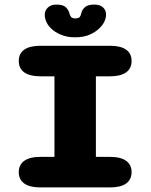

<svg xmlns="http://www.w3.org/2000/svg" viewBox="-20 -819 659 839"><path d="M157 0Q110 0 86 -17.2Q62 -34.5 62 -66.5Q62 -99 86 -116.2Q110 -133.5 157 -133.5H218V-485.5H157Q110 -485.5 86 -502.8Q62 -520 62 -552.5Q62 -585 86 -602Q110 -619 157 -619H460Q507.5 -619 531.2 -602Q555 -585 555 -552.5Q555 -520 531.2 -502.8Q507.5 -485.5 460 -485.5H399V-133.5H460Q507.5 -133.5 531.2 -116.2Q555 -99 555 -66.5Q555 -34.5 531.2 -17.2Q507.5 0 460 0ZM392.5 -799Q417 -799 430.2 -786.8Q443.5 -774.5 443.5 -755Q443.5 -742 436.8 -726.2Q430 -710.5 414 -695Q397 -678.5 371 -667.2Q345 -656 308.5 -656Q276.5 -656 252.8 -664.8Q229 -673.5 212 -687Q192 -703 183.8 -720.8Q175.5 -738.5 175.5 -753.5Q175.5 -773 189.2 -786Q203 -799 226 -799Q256 -799 268.2 -786.8Q280.5 -774.5 283.5 -760Q285.5 -752 290.2 -745.2Q295 -738.5 309.5 -738.5Q324 -738.5 328.8 -745.2Q333.5 -752 335 -760Q337.5 -774.5 350 -786.8Q362.5 -799 392.5 -799Z"/></svg>

Font: Sono ExtraLight Monospace ExtraBold
Style: Regular
Weight: 800
Version: Version 2.112